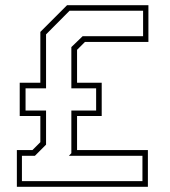

<svg xmlns="http://www.w3.org/2000/svg" viewBox="-20 -720 657 740"><path d="M45 0V-141.5H105L135.5 -172V-273H56V-401H135.5V-597L238.5 -700H552V-558.5H307.5L277 -528V-401H372V-273H277V-141.5H550V0ZM64.5 -22H529V-119.5H245.5L255 -129.5V-294H350.5V-379.5H255V-538.5L298.5 -580.5H531.5V-678.5H248L157.5 -587.5V-379.5H78.5V-294H157.5V-162.5L114.5 -119.5H64.5Z"/></svg>

Font: Tourney Expanded ExtraLight
Style: Regular
Weight: 200
Width: 7
Designer: Tyler Finck
Foundry: Etcetera Type Co
Version: Version 1.010; ttfautohint (v1.8.3)